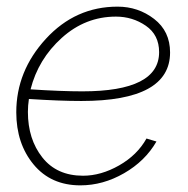

<svg xmlns="http://www.w3.org/2000/svg" viewBox="-20 -548 565 578"><path d="M225 -244Q160 -244 67 -250Q64 -230 64 -211Q64 -129 107.5 -74Q151 -19 230 -19Q284 -19 338.5 -50Q393 -81 421 -131L451 -122Q417 -63 353.5 -26.5Q290 10 222 10Q133 10 81 -53Q29 -116 29 -210Q29 -334 118 -431Q207 -528 334 -528Q396 -528 444 -491Q492 -454 492 -390Q492 -244 225 -244ZM329 -498Q237 -498 166 -434Q95 -370 72 -279Q165 -273 228 -273Q459 -273 459 -391Q459 -443 419 -470.5Q379 -498 329 -498Z"/></svg>

Font: Raleway-v4020 ExtraLight
Style: Italic
Weight: 275
Italic angle: -12°
Designer: Matt McInerney, Pablo Impallari, Rodrigo Fuenzalida
Foundry: Matt McInerney, Pablo Impallari, Rodrigo Fuenzalida
Version: Version 4.020;PS 004.020;hotconv 1.0.88;makeotf.lib2.5.64775